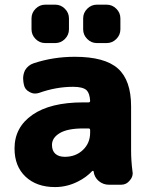

<svg xmlns="http://www.w3.org/2000/svg" viewBox="-20 -796 634 806"><path d="M198.2 -187.5Q198.2 -163.1 212.4 -150.4Q226.6 -137.7 252 -137.7Q297.9 -137.7 328.1 -166.5Q358.4 -195.3 358.4 -239.3V-250Q358.4 -256.8 351.6 -256.8H329.1Q263.7 -256.8 231 -237.3Q198.2 -217.8 198.2 -187.5ZM530.3 -349.6V-165Q530.3 -122.1 536.1 -77.1Q537.1 -73.2 537.1 -69.3Q537.1 -51.8 524.4 -38.1Q510.7 -20.5 488.3 -20.5H437.5Q413.1 -20.5 394.5 -36.1Q376 -51.8 373 -76.2Q373 -78.1 371.1 -78.6Q369.1 -79.1 367.2 -78.1Q342.8 -51.8 307.6 -34.2Q261.7 -10.7 210.9 -10.7Q133.8 -10.7 87.4 -54.2Q41 -97.7 41 -172.9Q41 -261.7 116.2 -314Q191.4 -366.2 329.1 -366.2H351.6Q358.4 -366.2 358.4 -373Q356.4 -404.3 343.8 -417Q328.1 -431.6 287.1 -431.6Q215.8 -431.6 144.5 -406.2Q135.7 -403.3 127 -403.3Q115.2 -403.3 103.5 -410.2Q84 -419.9 80.1 -441.4L78.1 -453.1Q77.1 -460 77.1 -466.8Q77.1 -484.4 85 -501Q97.7 -522.5 121.1 -530.3Q203.1 -557.6 293.9 -557.6Q419.9 -557.6 475.1 -508.3Q530.3 -459 530.3 -349.6ZM169.9 -615.2Q146.5 -615.2 129.4 -632.3Q112.3 -649.4 112.3 -672.9V-718.8Q112.3 -742.2 129.4 -759.3Q146.5 -776.4 169.9 -776.4H211.9Q235.4 -776.4 252.4 -759.3Q269.5 -742.2 269.5 -718.8V-672.9Q269.5 -649.4 252.4 -632.3Q235.4 -615.2 211.9 -615.2ZM386.7 -615.2Q363.3 -615.2 346.2 -632.3Q329.1 -649.4 329.1 -672.9V-718.8Q329.1 -742.2 346.2 -759.3Q363.3 -776.4 386.7 -776.4H427.7Q451.2 -776.4 468.3 -759.3Q485.4 -742.2 485.4 -718.8V-672.9Q485.4 -649.4 468.3 -632.3Q451.2 -615.2 427.7 -615.2Z"/></svg>

Font: Gen Jyuu Gothic Heavy
Style: Bold
Weight: 900
Designer: [Source Han Sans]
Ryoko NISHIZUKA  (kana & ideographs); Paul D. Hunt (Latin, Greek & Cyrillic); Wenlong ZHANG  (bopomofo
Version: Version 1.002.20150607